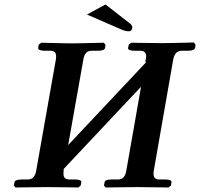

<svg xmlns="http://www.w3.org/2000/svg" viewBox="-20 -838 895 859"><path d="M452 -818 560 -734Q572 -725 572 -715Q572 -711 569 -704.5Q566 -698 555 -698Q548 -698 538.5 -700.5Q529 -703 514 -710L369 -773ZM755 -572 668 -74Q667 -70 667 -66.5Q667 -63 667 -60Q667 -35 693 -35H720Q731 -35 740 -32Q749 -29 747 -23L745 -8L733 1Q733 1 717.5 0.5Q702 0 679 0Q656 0 633 -0.5Q610 -1 595 -1Q582 -1 558.5 -0.5Q535 0 511 0Q487 0 470 0.5Q453 1 453 1L445 -8L448 -23Q450 -35 479 -35H506Q524 -35 533 -45Q542 -55 545 -74L611 -450Q524 -358 436.5 -264.5Q349 -171 261 -78L266 -81L265 -75Q264 -71 264 -67Q264 -63 264 -60Q264 -35 291 -35H317Q328 -35 336.5 -32Q345 -29 344 -23L341 -8L330 1Q330 1 314.5 0.5Q299 0 276 0Q253 0 230 -0.5Q207 -1 193 -1Q180 -1 156.5 -0.5Q133 0 108.5 0Q84 0 67 0.5Q50 1 50 1L42 -8L45 -23Q46 -29 55 -32Q64 -35 77 -35H103Q121 -35 130 -45.5Q139 -56 142 -75L230 -572Q231 -577 231 -580.5Q231 -584 231 -587Q231 -611 205 -611H178Q168 -611 159 -614Q150 -617 151 -623L153 -638L165 -647Q165 -647 181 -646.5Q197 -646 220 -645.5Q243 -645 266 -644.5Q289 -644 303 -644Q316 -644 339.5 -644.5Q363 -645 387 -645.5Q411 -646 427.5 -646.5Q444 -647 444 -647L452 -638L450 -623Q447 -611 418 -611H392Q374 -611 365 -601Q356 -591 353 -572L285 -189Q373 -282 460.5 -375.5Q548 -469 635 -561L630 -559L632 -572Q633 -576 633.5 -579.5Q634 -583 634 -586Q634 -611 607 -611H581Q569 -611 560.5 -614Q552 -617 553 -623L556 -638L567 -647Q567 -647 583 -646.5Q599 -646 622 -646Q645 -646 668 -645.5Q691 -645 705 -645Q719 -645 742 -645.5Q765 -646 789.5 -646.5Q814 -647 830.5 -647.5Q847 -648 847 -648L855 -638L853 -624Q850 -611 821 -611H795Q777 -611 768 -601Q759 -591 755 -572Z"/></svg>

Font: Libertinus Serif Semibold Italic
Style: Regular
Weight: 600
Italic angle: -11.5°
Designer: Philipp H. Poll, Khaled Hosny
Foundry: Caleb Maclennan
Version: Version 7.051;RELEASE